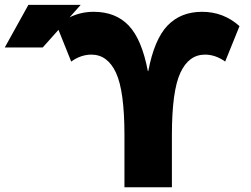

<svg xmlns="http://www.w3.org/2000/svg" viewBox="-27 -790 1058 810"><path d="M-6.8 -589.8 92.8 -769.5H313.5L266.6 -716.8Q313.5 -740.2 368.2 -740.2Q460.9 -740.2 516.1 -682.1Q571.3 -624 596.7 -490.2H598.6Q624 -624 679.7 -682.1Q735.4 -740.2 825.7 -740.2Q916 -740.2 983.4 -679.7L922.9 -530.3Q881.8 -559.6 837.9 -559.6Q769.5 -559.6 733.9 -482.9Q698.2 -406.2 698.2 -219.7V0H498V-219.7Q498 -406.2 462.4 -482.9Q426.8 -559.6 358.4 -559.6Q314.5 -559.6 273.4 -530.3L219.7 -664.1L153.3 -589.8Z"/></svg>

Font: GenEi M Gothic v2 Black
Style: Regular
Weight: 900
Version: Version 2.0